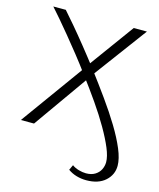

<svg xmlns="http://www.w3.org/2000/svg" viewBox="-129 -749 886 1070"><g transform="rotate(15 314.5 -214.0)"><path d="M471 230Q442 230 414.5 222Q387 214 365 198L379 168Q395 180 417.5 186.5Q440 193 460 193Q491 193 512 180Q533 167 543 146.5Q553 126 553 104Q553 72 533.5 25Q514 -22 480 -81Q446 -140 401.5 -204Q357 -268 308 -333Q270 -385 231.5 -433.5Q193 -482 158 -524.5Q123 -567 93.5 -601.5Q64 -636 44 -658H116Q141 -630 177.5 -587Q214 -544 257 -490.5Q300 -437 346 -377Q398 -308 447.5 -239Q497 -170 535.5 -106.5Q574 -43 597 12Q620 67 620 107Q620 159 580.5 194.5Q541 230 471 230ZM33 0 298 -367 315 -393 508 -658H584L352 -345L336 -321L109 0Z"/></g></svg>

Font: Ysabeau Office Light
Style: Regular
Weight: 300
Designer: Christian Thalmann (Catharsis Fonts)
Version: Version 2.001;gftools[0.9.30]; featfreeze: tnum,lnum,ss02